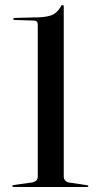

<svg xmlns="http://www.w3.org/2000/svg" viewBox="-20 -745 394 765"><path d="M38.5 -665.5 116.5 -663Q123 -663 126.8 -659Q130.5 -655 130.5 -646V-43Q130.5 -31 124.2 -25.5Q118 -20 108 -18L35 -8Q29 -7 29 -4Q29 -2.5 30.8 -1.2Q32.5 0 34.5 0H326.5Q329.5 0 330.8 -1Q332 -2 332 -3.5Q332 -6 326.5 -7L254 -18Q245 -20 239.5 -26.2Q234 -32.5 234 -43V-718Q234 -725 229 -725Q226.5 -725 225 -723.2Q223.5 -721.5 221.5 -717.5Q206.5 -691.5 182.8 -683.5Q159 -675.5 115 -675.5L38 -673.5Q35.5 -673.5 34.2 -672.2Q33 -671 33 -669.5Q33 -668 34 -666.8Q35 -665.5 38.5 -665.5Z"/></svg>

Font: Fraunces 120pt
Style: Regular
Weight: 400
Version: Version 1.000;[b76b70a41]